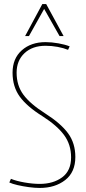

<svg xmlns="http://www.w3.org/2000/svg" viewBox="-20 -918 423 948"><path d="M324 -689 316 -672Q294 -681 264.5 -686.5Q235 -692 205 -692Q140 -692 101 -655.5Q62 -619 62 -559Q62 -496 95.5 -450.5Q129 -405 203 -358Q280 -309 316 -260Q352 -211 352 -143Q352 -68 302 -29Q252 10 176 10Q152 10 122.5 6Q93 2 67 -4Q41 -10 26 -17L34 -35Q61 -24 101.5 -17Q142 -10 176 -10Q243 -10 287 -42.5Q331 -75 331 -141Q331 -204 296.5 -251Q262 -298 190 -344Q113 -392 77.5 -441Q42 -490 42 -559Q42 -629 87.5 -669.5Q133 -710 205 -710Q235 -710 268.5 -704Q302 -698 324 -689ZM104 -740 189 -898H208L294 -740H274L198 -874L123 -740Z"/></svg>

Font: Georama SemiCondensed Thin
Style: Regular
Weight: 100
Width: 4
Designer: Jean-Baptiste Levee
Foundry: Production Type
Version: Version 1.000